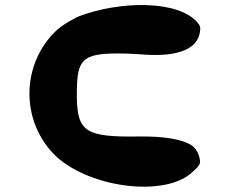

<svg xmlns="http://www.w3.org/2000/svg" viewBox="-20 -682 875 747"><path d="M201 -71C339 52 630 86 731 -15C738 -21 746 -28 751 -35C756 -41 760 -49 758 -57C755 -85 742 -103 728 -115C689 -141 618 -152 520 -151C316 -148 282 -169 279 -299V-318C279 -451 299 -474 442 -474C465 -474 493 -473 523 -471C643 -460 754 -477 759 -568C760 -576 757 -584 751 -591C679 -683 445 -680 283 -617C253 -602 224 -585 201 -565C59 -432 59 -204 201 -71Z"/></svg>

Font: Venom Sans
Style: Bd
Weight: 700
Version: Version 1.001